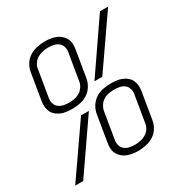

<svg xmlns="http://www.w3.org/2000/svg" viewBox="-181 -877 972 1018"><g transform="rotate(-30 305.0 -367.5)"><path d="M183 -360Q166 -360 149 -362Q132 -364 117 -370Q102 -376 89 -386.5Q76 -397 69 -411.5Q62 -426 60.5 -443Q59 -460 62 -478L89 -640Q93 -664 106.5 -685.5Q120 -707 141.5 -720Q163 -733 187 -738Q211 -743 234 -743Q251 -743 268 -740.5Q285 -738 300.5 -732Q316 -726 328 -715.5Q340 -705 348 -690.5Q356 -676 357 -659Q358 -642 355 -625L328 -462Q324 -439 310.5 -417.5Q297 -396 276 -382.5Q255 -369 231 -364.5Q207 -360 183 -360ZM405 -428H357L568 -735H618ZM183 -397Q200 -397 217 -400Q234 -403 249 -412Q264 -421 274.5 -436.5Q285 -452 287 -468L314 -631Q317 -648 312.5 -663.5Q308 -679 295.5 -689Q283 -699 267 -702.5Q251 -706 234 -706Q218 -706 200.5 -702.5Q183 -699 167.5 -690Q152 -681 142 -666Q132 -651 130 -634L103 -472Q100 -455 105 -439Q110 -423 122.5 -413.5Q135 -404 150.5 -400.5Q166 -397 183 -397ZM375 8Q358 8 341 5.5Q324 3 308.5 -3Q293 -9 281 -19.5Q269 -30 261 -44.5Q253 -59 252 -76Q251 -93 254 -110L281 -273Q285 -296 298.5 -317.5Q312 -339 333 -352.5Q354 -366 378 -370.5Q402 -375 426 -375Q443 -375 460 -373Q477 -371 492 -365Q507 -359 520 -348.5Q533 -338 540 -323.5Q547 -309 548.5 -292Q550 -275 547 -257L520 -95Q516 -71 502.5 -49.5Q489 -28 467.5 -15Q446 -2 422 3Q398 8 375 8ZM376 -29Q392 -29 409 -32.5Q426 -36 441.5 -45Q457 -54 467 -69Q477 -84 479 -101L506 -263Q509 -280 504 -296Q499 -312 487 -321.5Q475 -331 459 -334.5Q443 -338 426 -338Q409 -338 392 -335Q375 -332 360 -323Q345 -314 335 -298.5Q325 -283 322 -267L295 -104Q292 -87 296.5 -71.5Q301 -56 313.5 -46Q326 -36 342.5 -32.5Q359 -29 376 -29ZM-8 0 205 -307H253L41 0Z"/></g></svg>

Font: Iosevka XLt Ex Obl
Style: Regular
Weight: 200
Width: 7
Italic angle: -9°
Monospace: yes
Designer: Belleve Invis
Foundry: Belleve Invis
Version: Version 32.5.0; ttfautohint (v1.8.4)